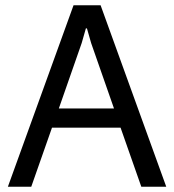

<svg xmlns="http://www.w3.org/2000/svg" viewBox="-20 -711 663 731"><path d="M518 0 439 -225H178L99 0H10L260 -691H363L613 0ZM414 -298 327 -547 311 -603H307L291 -547L204 -298Z"/></svg>

Font: Average Sans
Style: Regular
Weight: 400
Designer: Eduardo Rodriguez Tunni
Foundry: Eduardo Rodriguez Tunni
Version: Version 1.002